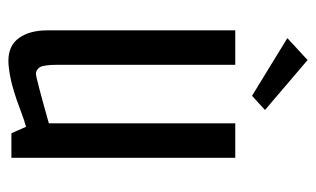

<svg xmlns="http://www.w3.org/2000/svg" viewBox="-164 -564 735 446"><g transform="rotate(90 203.0 -340.5)"><path d="M235 -589 202 -559 68 -641 119 -688ZM346 0H289L274 -34Q259 -30 234 -20.5Q209 -11 192 -6Q175 -1 166 1Q137 7 121 7Q85 7 67.5 -18Q50 -43 50 -83V-520H130V-109Q130 -74 136 -65.5Q142 -57 151 -57Q160 -57 266 -87V-520H346Z"/></g></svg>

Font: Homenaje
Style: Regular
Weight: 400
Version: Version 1.002